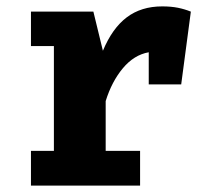

<svg xmlns="http://www.w3.org/2000/svg" viewBox="-20 -581 655 601"><path d="M76.9 0V-108.7H148.7V-436.9H76.9V-544.6H272.3L302.1 -422.1Q331.3 -492.3 376.7 -526.7Q422.1 -561 487.7 -561Q515.4 -561 536.9 -556.7Q558.5 -552.3 577.4 -544.6L547.2 -316.9H445.6V-417.4Q399.5 -409.2 364.6 -367.4Q329.7 -325.6 310.8 -264.6V-108.7H418.5V0Z"/></svg>

Font: FiraCode Nerd Font Mono
Style: Bold
Weight: 700
Monospace: yes
Designer: Carrois Corporate, Edenspiekermann AG, Nikita Prokopov
Foundry: Carrois Corporate, Edenspiekermann AG, Nikita Prokopov
Version: Version 6.002;Nerd Fonts 3.3.0